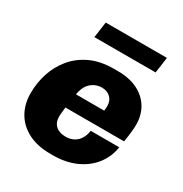

<svg xmlns="http://www.w3.org/2000/svg" viewBox="-166 -830 923 967"><g transform="rotate(30 296.0 -346.0)"><path d="M261 10Q185 10 131.5 -17.5Q78 -45 50 -93.5Q22 -142 22 -206Q22 -265 40 -321Q58 -377 95.5 -422.5Q133 -468 190 -494.5Q247 -521 325 -521H347Q415 -521 463 -497Q511 -473 536.5 -430.5Q562 -388 562 -333Q562 -317 560.5 -301.5Q559 -286 557 -269Q555 -252 551 -230H210Q209 -216 207 -201Q205 -186 205 -176Q205 -141 226 -122Q247 -103 283 -103Q312 -103 332.5 -115Q353 -127 364.5 -147.5Q376 -168 379 -192H545Q536 -133 500.5 -87.5Q465 -42 407.5 -16Q350 10 275 10ZM223 -314H387Q388 -321 388.5 -327Q389 -333 389 -342Q389 -372 370 -390.5Q351 -409 320 -409Q284 -409 257 -385Q230 -361 223 -314ZM159 -610 172 -702H528L515 -610Z"/></g></svg>

Font: Chivo Medium ExtraBold
Style: Italic
Weight: 800
Italic angle: -8.05°
Version: Version 2.002